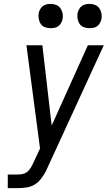

<svg xmlns="http://www.w3.org/2000/svg" viewBox="-20 -968 554 988"><path d="M20 0V-70H73Q85 -70 98 -73Q111 -76 121.5 -85Q132 -94 139 -106Q146 -118 152 -130V-131L186 -204L116 -735H198L246 -322L432 -735H514L223 -102Q221 -99 220 -96Q219 -93 218 -91V-90Q207 -70 193 -50.5Q179 -31 159.5 -19Q140 -7 117.5 -3.5Q95 0 73 0ZM440 -823Q425 -823 411.5 -828Q398 -833 390 -844.5Q382 -856 379.5 -870.5Q377 -885 379 -900Q381 -910 386.5 -920Q392 -930 400.5 -936.5Q409 -943 419.5 -945.5Q430 -948 441 -948Q456 -948 469.5 -942.5Q483 -937 491 -925.5Q499 -914 502 -899.5Q505 -885 502 -870Q500 -860 494.5 -850Q489 -840 480.5 -833.5Q472 -827 461.5 -825Q451 -823 440 -823ZM240 -823Q225 -823 211.5 -828Q198 -833 190 -844.5Q182 -856 179.5 -870.5Q177 -885 179 -900Q181 -910 186.5 -920Q192 -930 200.5 -936.5Q209 -943 219.5 -945.5Q230 -948 241 -948Q256 -948 269.5 -942.5Q283 -937 291 -925.5Q299 -914 302 -899.5Q305 -885 302 -870Q300 -860 294.5 -850Q289 -840 280.5 -833.5Q272 -827 261.5 -825Q251 -823 240 -823Z"/></svg>

Font: Iosevka SS18
Style: Italic
Weight: 400
Italic angle: -9°
Monospace: yes
Designer: Belleve Invis
Foundry: Belleve Invis
Version: Version 25.1.1; ttfautohint (v1.8.4)